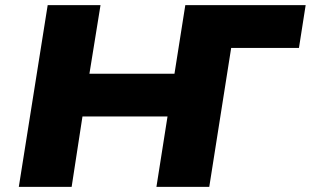

<svg xmlns="http://www.w3.org/2000/svg" viewBox="-20 -725 1206 745"><path d="M53 0 165 -705H370L327 -439H657L699 -705H1166L1140 -539H877L792 0H587L630 -273H300L258 0Z"/></svg>

Font: Nunito Sans 7pt SemiExpanded Black
Style: Italic
Weight: 900
Width: 6
Italic angle: -9°
Designer: Vernon Adams
Foundry: Vernon Adams
Version: Version 3.101;gftools[0.9.27]